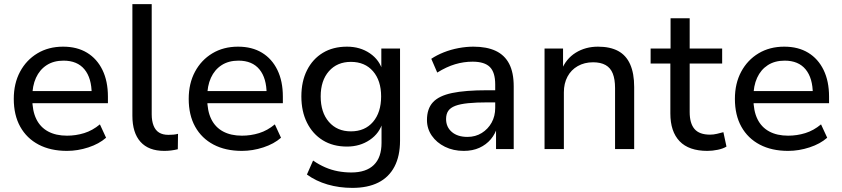

<svg xmlns="http://www.w3.org/2000/svg" viewBox="-20 -725 4096 934"><path d="M306 9Q226 9 168 -21.5Q110 -52 78.5 -108.5Q47 -165 47 -244Q47 -319 77.5 -376Q108 -433 162 -465.5Q216 -498 287 -498Q355 -498 403.5 -468.5Q452 -439 478.5 -384.5Q505 -330 505 -255V-223H119V-282H442L426 -267Q426 -345 391 -387.5Q356 -430 289 -430Q241 -430 207 -408Q173 -386 155 -346.5Q137 -307 137 -253V-246Q137 -186 156.5 -146Q176 -106 214 -85.5Q252 -65 306 -65Q349 -65 389.5 -77.5Q430 -90 466 -120L496 -55Q462 -25 410 -8Q358 9 306 9Z M779 9Q703 9 663.5 -35Q624 -79 624 -162V-705H718V-169Q718 -137 727 -114Q736 -91 754 -80Q772 -69 799 -69Q811 -69 823 -70Q835 -71 846 -74L845 1Q828 5 812 7Q796 9 779 9Z M1157 9Q1077 9 1019 -21.5Q961 -52 929.5 -108.5Q898 -165 898 -244Q898 -319 928.5 -376Q959 -433 1013 -465.5Q1067 -498 1138 -498Q1206 -498 1254.5 -468.5Q1303 -439 1329.5 -384.5Q1356 -330 1356 -255V-223H970V-282H1293L1277 -267Q1277 -345 1242 -387.5Q1207 -430 1140 -430Q1092 -430 1058 -408Q1024 -386 1006 -346.5Q988 -307 988 -253V-246Q988 -186 1007.5 -146Q1027 -106 1065 -85.5Q1103 -65 1157 -65Q1200 -65 1240.5 -77.5Q1281 -90 1317 -120L1347 -55Q1313 -25 1261 -8Q1209 9 1157 9Z M1694 189Q1630 189 1573.5 172.5Q1517 156 1473 124L1503 56Q1532 76 1562 89Q1592 102 1624 108Q1656 114 1689 114Q1761 114 1798.5 77.5Q1836 41 1836 -30V-132H1842Q1827 -77 1779 -44.5Q1731 -12 1668 -12Q1600 -12 1550.5 -42.5Q1501 -73 1473.5 -128Q1446 -183 1446 -256Q1446 -329 1473.5 -383.5Q1501 -438 1550.5 -468Q1600 -498 1668 -498Q1732 -498 1779.5 -465.5Q1827 -433 1842 -378H1835V-489H1926V-41Q1926 34 1899 85.5Q1872 137 1820.5 163Q1769 189 1694 189ZM1687 -86Q1755 -86 1794.5 -132Q1834 -178 1834 -256Q1834 -333 1794.5 -378.5Q1755 -424 1687 -424Q1620 -424 1580 -378.5Q1540 -333 1540 -256Q1540 -178 1580 -132Q1620 -86 1687 -86Z M2236 9Q2185 9 2144.5 -11Q2104 -31 2080.5 -65Q2057 -99 2057 -141Q2057 -196 2086 -227.5Q2115 -259 2179 -272.5Q2243 -286 2351 -286H2403V-227H2353Q2296 -227 2257 -223Q2218 -219 2194.5 -210Q2171 -201 2160.5 -185.5Q2150 -170 2150 -146Q2150 -107 2178 -83Q2206 -59 2254 -59Q2293 -59 2323.5 -78Q2354 -97 2371.5 -128.5Q2389 -160 2389 -200V-314Q2389 -373 2363 -399Q2337 -425 2279 -425Q2236 -425 2194 -412.5Q2152 -400 2107 -372L2078 -439Q2105 -457 2139 -470.5Q2173 -484 2210.5 -491Q2248 -498 2283 -498Q2348 -498 2391.5 -477.5Q2435 -457 2457 -414.5Q2479 -372 2479 -305V0H2393V-110H2400Q2390 -74 2367.5 -47.5Q2345 -21 2312 -6Q2279 9 2236 9Z M2629 0V-489H2719V-383H2711Q2733 -439 2780.5 -468.5Q2828 -498 2889 -498Q2948 -498 2987 -477Q3026 -456 3045.5 -412Q3065 -368 3065 -302V0H2972V-297Q2972 -339 2961 -367Q2950 -395 2926 -408.5Q2902 -422 2865 -422Q2823 -422 2790.5 -403.5Q2758 -385 2740.5 -352Q2723 -319 2723 -276V0Z M3421 9Q3331 9 3286 -38Q3241 -85 3241 -173V-416H3145V-489H3242V-636H3335V-489H3493V-416H3335V-180Q3335 -125 3358.5 -97.5Q3382 -70 3434 -70Q3451 -70 3467.5 -74Q3484 -78 3499 -82L3514 -12Q3498 -2 3472 3.5Q3446 9 3421 9Z M3814 9Q3734 9 3676 -21.5Q3618 -52 3586.5 -108.5Q3555 -165 3555 -244Q3555 -319 3585.5 -376Q3616 -433 3670 -465.5Q3724 -498 3795 -498Q3863 -498 3911.5 -468.5Q3960 -439 3986.5 -384.5Q4013 -330 4013 -255V-223H3627V-282H3950L3934 -267Q3934 -345 3899 -387.5Q3864 -430 3797 -430Q3749 -430 3715 -408Q3681 -386 3663 -346.5Q3645 -307 3645 -253V-246Q3645 -186 3664.5 -146Q3684 -106 3722 -85.5Q3760 -65 3814 -65Q3857 -65 3897.5 -77.5Q3938 -90 3974 -120L4004 -55Q3970 -25 3918 -8Q3866 9 3814 9Z"/></svg>

Font: Nunito Sans 12pt ExtraLight 11pt Medium
Style: Regular
Weight: 500
Version: Version 3.101;gftools[0.9.27]